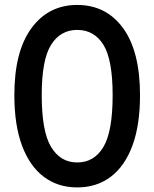

<svg xmlns="http://www.w3.org/2000/svg" viewBox="-20 -762 640 796"><path d="M300 15Q220.5 15 162 -28.8Q103.5 -72.5 71.5 -157.8Q39.5 -243 39.5 -367.5Q39.5 -548.5 110.2 -645Q181 -741.5 300 -741.5Q420.5 -741.5 490.5 -645Q560.5 -548.5 560.5 -367.5Q560.5 -243 528.8 -157.8Q497 -72.5 438.8 -28.8Q380.5 15 300 15ZM300 -88.5Q370.5 -88.5 408.8 -152.8Q447 -217 447 -367.5Q447 -514.5 408.8 -576.2Q370.5 -638 300 -638Q230.5 -638 191.8 -576.2Q153 -514.5 153 -367.5Q153 -217 191.8 -152.8Q230.5 -88.5 300 -88.5Z"/></svg>

Font: Spline Sans Mono Medium
Style: Regular
Weight: 500
Monospace: yes
Version: Version 1.004